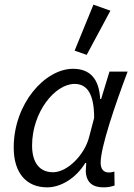

<svg xmlns="http://www.w3.org/2000/svg" viewBox="-20 -794 576 826"><path d="M183 12C240 12 305 -25 347 -93H351C350 -79 349 -65 349 -58C351 -6 382 12 425 12C445 12 458 9 473 4L472 -56C466 -54 458 -52 448 -52C423 -52 413 -70 413 -94C413 -160 473 -337 529 -486H451L415 -368H411C406 -457 366 -498 294 -498C174 -498 39 -349 39 -159C39 -49 94 12 183 12ZM208 -53C153 -53 118 -91 118 -168C118 -311 216 -433 301 -433C356 -433 385 -388 385 -287L363 -203C344 -129 271 -53 208 -53ZM353 -558 455 -748 382 -774 301 -576Z"/></svg>

Font: Source Sans Pro
Style: Italic
Weight: 400
Italic angle: -11°
Designer: Paul D. Hunt
Foundry: Adobe Systems Incorporated
Version: Version 3.006;hotconv 1.0.111;makeotfexe 2.5.65597